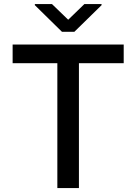

<svg xmlns="http://www.w3.org/2000/svg" viewBox="-20 -953 691 973"><path d="M44 -632.8V-727.3H606.9V-632.8H380V0H270.6V-632.8ZM243.3 -932.5 325.6 -853 407.7 -932.5H494.7V-926.8L356.9 -791.9H294L156.6 -926.8V-932.5Z"/></svg>

Font: Inter UI Medium
Style: Regular
Weight: 500
Designer: Rasmus Andersson
Foundry: rsms
Version: 3.2;8d6f07862